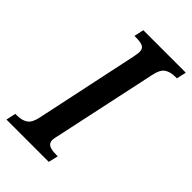

<svg xmlns="http://www.w3.org/2000/svg" viewBox="-238 -786 857 857"><g transform="rotate(45 191.0 -357.0)"><path d="M-8 -46H3Q34 -46 53.5 -59.5Q73 -73 81 -113L184 -599Q189 -626 189 -632Q189 -654 175 -661Q161 -668 132 -668H122L132 -714H400L390 -668H380Q348 -668 328.5 -654.5Q309 -641 301 -600L199 -123Q191 -89 191 -82Q191 -61 206 -53.5Q221 -46 249 -46H260L249 0H-18Z"/></g></svg>

Font: Noto Serif CondSemiBold
Style: Italic
Weight: 600
Width: 3
Italic angle: -12°
Designer: Monotype Design Team
Foundry: Monotype Imaging Inc.
Version: Version 1.001